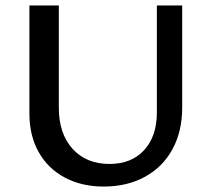

<svg xmlns="http://www.w3.org/2000/svg" viewBox="-20 -678 774 705"><path d="M88 -261V-658H196V-283Q196 -187 246.5 -131.5Q297 -76 382 -76Q463 -76 509.5 -127Q556 -178 556 -265V-658H649V-283Q649 -196 613.5 -130.5Q578 -65 512.5 -29Q447 7 361 7Q280 7 218 -26Q156 -59 122 -119.5Q88 -180 88 -261Z"/></svg>

Font: Ysabeau SC Semibold
Style: Regular
Weight: 600
Designer: Christian Thalmann (Catharsis Fonts)
Version: Version 0.003